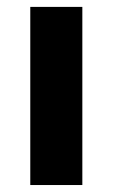

<svg xmlns="http://www.w3.org/2000/svg" viewBox="-20 -531 323 551"><path d="M66.9 0V-511.2H216.3V0Z"/></svg>

Font: Akatab Black
Style: Regular
Weight: 900
Designer: SIL Global
Foundry: SIL Global
Version: Version 4.000